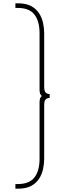

<svg xmlns="http://www.w3.org/2000/svg" viewBox="-20 -880 423 1160"><path d="M73 260H88Q136 260 167 243.8Q198 227.5 215.5 200.8Q233 174 240 142Q247 110 247 79V-245Q247 -268.5 255 -278.2Q263 -288 280 -288V-312Q263 -312 255 -322Q247 -332 247 -355V-679Q247 -710 240 -742Q233 -774 215.5 -800.8Q198 -827.5 167 -843.8Q136 -860 88 -860H73V-832H88Q156.5 -832 187.8 -792.2Q219 -752.5 219 -679V-338Q219 -308.5 233 -300Q219 -291.5 219 -262V79Q219 152.5 187.8 192.2Q156.5 232 88 232H73Z"/></svg>

Font: Spartan Thin
Style: Regular
Weight: 100
Designer: Matt Bailey, Mirko Velimirovic
Foundry: Matt Bailey
Version: Version 1.003; ttfautohint (v1.8.3)